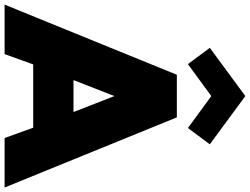

<svg xmlns="http://www.w3.org/2000/svg" viewBox="-177 -942 1088 836"><g transform="rotate(90 367.0 -524.0)"><path d="M-30.9 0 274.5 -750H460L765.5 0H550L505 -124.5H229.5L184.5 0ZM157.3 -893.6 367.3 -1048.2 577.3 -893.6 506.4 -798.2 367.3 -900 228.2 -798.2ZM297.7 -300H436.8L367.3 -478.2Z"/></g></svg>

Font: Spartan MB Black
Style: Regular
Weight: 900
Designer: Matt Bailey, Mirko Velimirovic
Foundry: Matt Bailey
Version: Version 1.005